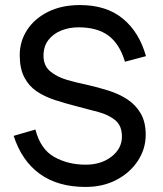

<svg xmlns="http://www.w3.org/2000/svg" viewBox="-20 -730 643 759"><path d="M318 9Q209 9 137.5 -42.5Q66 -94 34 -193L120 -218Q140 -140 194.5 -109.5Q249 -79 319 -79Q380 -79 421 -111Q462 -143 462 -190Q462 -233 436 -254.5Q410 -276 369.5 -287Q329 -298 286 -309Q239 -321 197.5 -334.5Q156 -348 125 -369Q94 -390 76 -424.5Q58 -459 58 -512Q58 -567 87.5 -612Q117 -657 170.5 -683.5Q224 -710 296 -710Q401 -710 466 -656Q531 -602 557 -508L474 -486Q453 -556 409 -589Q365 -622 290 -622Q254 -622 222.5 -609.5Q191 -597 171.5 -572Q152 -547 152 -510Q152 -470 178.5 -448Q205 -426 244 -414.5Q283 -403 323 -395Q367 -385 408.5 -372Q450 -359 483 -337.5Q516 -316 536 -282Q556 -248 556 -197Q556 -142 525.5 -95Q495 -48 441.5 -19.5Q388 9 318 9Z"/></svg>

Font: Haskoy Medium
Style: Regular
Weight: 500
Designer: Ertekin Erdin
Foundry: Ertekin Erdin
Version: Version 1.500; ttfautohint (v1.8.3)